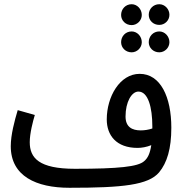

<svg xmlns="http://www.w3.org/2000/svg" viewBox="-20 -869 869 910"><path d="M735 -751C761 -751 783 -772 783 -799C783 -826 761 -849 735 -849C706 -849 685 -826 685 -799C685 -772 706 -751 735 -751ZM604 -750C630 -750 652 -772 652 -798C652 -826 630 -849 604 -849C575 -849 554 -826 554 -798C554 -772 575 -750 604 -750ZM604 -621C630 -621 652 -643 652 -669C652 -697 630 -720 604 -720C575 -720 554 -697 554 -669C554 -643 575 -621 604 -621ZM735 -621C761 -621 783 -643 783 -669C783 -697 761 -720 735 -720C706 -720 685 -697 685 -669C685 -643 706 -621 735 -621ZM309 21H310C562 21 683 8 734 -52C772 -98 792 -164 792 -264C792 -409 741 -519 642 -519C548 -519 486 -411 486 -303C486 -228 531 -168 632 -168C651 -168 675 -172 697 -181C691 -142 681 -120 663 -105C634 -79 544 -69 335 -69C165 -69 121 -120 121 -195C121 -237 136 -294 145 -324L64 -347C49 -297 31 -230 31 -176C31 -34 152 21 309 21ZM575 -317C575 -386 604 -435 636 -435C682 -435 702 -360 702 -270C702 -267 702 -263 702 -260C684 -254 665 -251 647 -251C606 -251 575 -267 575 -317Z"/></svg>

Font: Noto Sans Arabic ExtCond Med
Style: Regular
Weight: 500
Width: 2
Designer: Monotype Design Team, Nadine Chahine, Nizar Qandah and Khaled Hosny
Foundry: Monotype Imaging Inc.
Version: Version 2.012